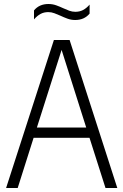

<svg xmlns="http://www.w3.org/2000/svg" viewBox="-20 -940 617 960"><path d="M10.5 0 249.5 -740H328L566.5 0H507.5L427.5 -251H148L68.5 0ZM164.5 -302.5H411L288 -690.5ZM356 -840Q335.5 -840 317.2 -846.8Q299 -853.5 282 -861.5Q267 -868 252 -873.8Q237 -879.5 221.5 -879.5Q199.5 -879.5 182.5 -870.2Q165.5 -861 150 -843V-888Q176.5 -920 222 -920Q242.5 -920 260.8 -913.5Q279 -907 296 -899Q311 -892 326 -886.5Q341 -881 356.5 -881Q378.5 -881 395.5 -890Q412.5 -899 428 -917V-872Q401.5 -840 356 -840Z"/></svg>

Font: Encode Sans Cnd Lt
Style: Regular
Weight: 300
Width: 3
Designer: Multiple Designers
Foundry: Impallari Type
Version: Version 3.002; ttfautohint (v1.8.3) -l 8 -r 50 -G 200 -x 14 